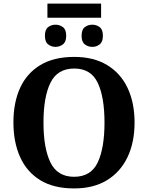

<svg xmlns="http://www.w3.org/2000/svg" viewBox="-20 -1043 827 1073"><path d="M245 -944V-1023H545V-944ZM290 -781Q267 -781 249 -795Q231 -809 231 -843Q231 -878 249 -891.5Q267 -905 290 -905Q313 -905 331.5 -891.5Q350 -878 350 -843Q350 -809 331.5 -795Q313 -781 290 -781ZM496 -781Q472 -781 454 -795Q436 -809 436 -843Q436 -878 454 -891.5Q472 -905 496 -905Q519 -905 537 -891.5Q555 -878 555 -843Q555 -809 537 -795Q519 -781 496 -781ZM394 10Q280 10 205 -36Q130 -82 92.5 -165Q55 -248 55 -359Q55 -470 92.5 -552Q130 -634 205.5 -679.5Q281 -725 395 -725Q503 -725 578.5 -679.5Q654 -634 693 -551.5Q732 -469 732 -358Q732 -247 692.5 -164.5Q653 -82 578 -36Q503 10 394 10ZM394 -55Q488 -55 526 -135Q564 -215 564 -358Q564 -501 526 -580.5Q488 -660 395 -660Q301 -660 262 -580.5Q223 -501 223 -358Q223 -215 262 -135Q301 -55 394 -55Z"/></svg>

Font: NotoSerif-Bold
Style: Regular
Weight: 700
Designer: Monotype Design Team
Foundry: Monotype Imaging Inc.
Version: Version 2.007; ttfautohint (v1.8) -l 8 -r 50 -G 200 -x 14 -D